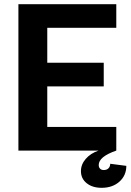

<svg xmlns="http://www.w3.org/2000/svg" viewBox="-20 -720 624 918"><path d="M68 -700H536V-587H206V-420H476V-307H206V-113H536V0H68ZM367 98.3Q367 66 390 39.6Q412.9 13.2 451 0H536Q493 15 472.5 32.1Q452 49.2 452 69Q452 80 458.4 86.5Q464.9 93 476 93Q490.4 93 498.7 84.7Q507 76.3 507 63L584 73Q584 119 551 148.5Q517.9 178 466 178Q422 178 394.5 156Q367 134 367 98.3Z"/></svg>

Font: Uncut Sans Variable
Style: Regular
Weight: 400
Designer: Kasper Nordkvist
Foundry: UNCUT.wtf
Version: Version 1.304;Glyphs 3.2 (3246)